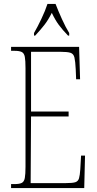

<svg xmlns="http://www.w3.org/2000/svg" viewBox="-20 -951 489 971"><path d="M36 0V-20H53Q78 -20 90 -26Q102 -32 105.5 -51Q109 -70 109 -108V-606Q109 -645 105.5 -663.5Q102 -682 90 -688Q78 -694 53 -694H36V-714H380L385 -550H365L363 -600Q361 -641 356.5 -660Q352 -679 336.5 -684Q321 -689 287 -689H137V-387H327V-362H137L135 -25H314Q347 -25 361 -29.5Q375 -34 379.5 -49Q384 -64 386 -94L390 -164H410L406 0ZM152 -784Q169 -813 189 -855Q209 -897 220 -931H261Q274 -897 293 -855Q312 -813 330 -784V-771H324Q296 -800 277.5 -825Q259 -850 242 -886Q224 -850 204.5 -825Q185 -800 158 -771H152Z"/></svg>

Font: Noto Serif Ethiopic ExtraCondensed Thin
Style: Regular
Weight: 100
Width: 2
Designer: Monotype Design Team
Foundry: Monotype Imaging Inc.
Version: Version 2.102; ttfautohint (v1.8.4.7-5d5b)